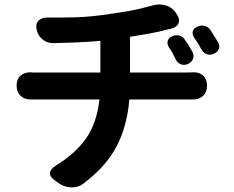

<svg xmlns="http://www.w3.org/2000/svg" viewBox="-20 -784 1040 855"><path d="M748 -623Q765 -630 781 -625Q797 -620 805 -604Q813 -594 821.5 -579.5Q830 -565 837 -553Q845 -537 839.5 -522Q834 -507 817 -499Q801 -492 786 -497.5Q771 -503 763 -519Q759 -528 749.5 -545.5Q740 -563 732 -574Q723 -589 727 -602.5Q731 -616 748 -623ZM858 -665Q875 -673 891.5 -668.5Q908 -664 918 -649Q925 -638 934 -623.5Q943 -609 950 -597Q960 -581 955 -567Q950 -553 933 -545Q916 -537 901 -542.5Q886 -548 877 -564Q873 -572 863 -588.5Q853 -605 845 -616Q835 -631 838.5 -644.5Q842 -658 858 -665ZM54 -403Q54 -432 72 -447.5Q90 -463 118 -462Q123 -462 123 -461.5Q123 -461 127 -461Q131 -461 146 -461H427V-602Q369 -597 318.5 -595Q268 -593 219 -592Q193 -591 172 -606.5Q151 -622 144 -648Q137 -674 149.5 -689.5Q162 -705 188 -706Q248 -705 317.5 -707Q387 -709 470 -722Q520 -729 553 -735Q586 -741 610.5 -747Q635 -753 661 -760Q689 -768 716.5 -760.5Q744 -753 761 -730L765 -724Q782 -701 775.5 -682Q769 -663 741 -656Q738 -655 738 -655Q738 -655 727 -653Q691 -643 647.5 -635Q604 -627 559 -620V-461H811Q821 -461 827.5 -461.5Q834 -462 838 -462Q866 -464 884 -447.5Q902 -431 902 -402Q902 -374 884 -357Q866 -340 838 -341Q834 -341 834 -341Q834 -341 830.5 -341Q827 -341 814 -341H556Q546 -221 498.5 -131Q451 -41 352 33Q330 51 299.5 50.5Q269 50 245 34L225 20Q201 3 202.5 -14Q204 -31 229 -47Q316 -100 363.5 -168Q411 -236 423 -341H147Q132 -341 128 -341Q124 -341 123.5 -341Q123 -341 118 -341Q90 -340 72 -357Q54 -374 54 -403Z"/></svg>

Font: Chiron GoRound TC
Style: Bold
Weight: 700
Designer: Ryoko NISHIZUKA 西塚涼子 (kana, bopomofo & ideographs); Paul D. Hunt (Latin, Greek & Cyrillic); Sandoll Communications 산돌커뮤니
Foundry: Adobe
Version: Version 1.000;hotconv 1.1.1;makeotfexe 2.6.0